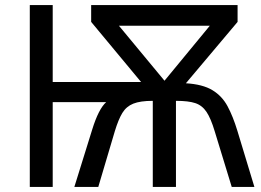

<svg xmlns="http://www.w3.org/2000/svg" viewBox="-20 -734 1024 754"><path d="M913 -714V-648L710 -407Q776 -403 814 -380Q852 -357 873.5 -317Q895 -277 912 -221L979 0H890L823 -219Q808 -269 791 -294.5Q774 -320 747 -329Q720 -338 671 -338V0H580V-338Q531 -338 503.5 -327Q476 -316 460.5 -290.5Q445 -265 431 -219L366 0H272L342 -225Q367 -306 397 -333H187V0H97V-714H187V-412H534L338 -648V-714ZM804 -633H447L626 -417Z"/></svg>

Font: Noto Sans
Style: Regular
Weight: 400
Designer: Monotype Design Team
Foundry: Monotype Imaging Inc.
Version: Version 2.007